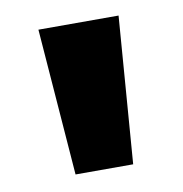

<svg xmlns="http://www.w3.org/2000/svg" viewBox="-49 -715 400 420"><g transform="rotate(-10 151.0 -505.0)"><path d="M215 -342 240 -668H62L87 -342Z"/></g></svg>

Font: Gantari Black
Style: Regular
Weight: 900
Designer: Anugrah Pasau
Foundry: Lafontype
Version: Version 1.000